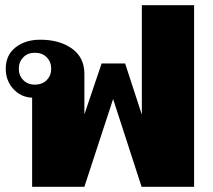

<svg xmlns="http://www.w3.org/2000/svg" viewBox="-20 -715 817 735"><path d="M103 -341Q59 -343 30.5 -375Q2 -407 2 -452Q2 -504 39.5 -533.5Q77 -563 134 -563Q208 -563 255.5 -529Q303 -495 303 -433V-277L369 -472H459L523 -276V-695H723V0H522L413 -336L303 0H103ZM176 -452Q176 -478 159 -495.5Q142 -513 113 -513Q86 -513 69 -495.5Q52 -478 52 -452Q52 -426 69 -408.5Q86 -391 113 -391Q142 -391 159 -408.5Q176 -426 176 -452Z"/></svg>

Font: Taviraj Black
Style: Regular
Weight: 900
Designer: Katatrad Team
Foundry: CadsonDemak
Version: Version 1.001